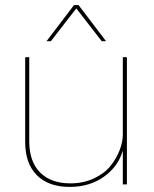

<svg xmlns="http://www.w3.org/2000/svg" viewBox="-20 -725 604 755"><path d="M397 -563H380L280 -692L180 -563H163L271 -705H289ZM254 10Q171 10 125 -36Q79 -82 79 -167V-500H95V-169Q95 -90 137.5 -47Q180 -4 257 -4Q308 -4 349.5 -23.5Q391 -43 414.5 -72.5Q438 -102 450.5 -134.5Q463 -167 463 -196V-500H479V0H463V-133Q445 -70 388.5 -30Q332 10 254 10Z"/></svg>

Font: Elaine Sans Thin
Style: Regular
Weight: 250
Designer: Wei Huang
Foundry: Wei Huang
Version: Version 2.001;December 24, 2019;FontCreator 12.0.0.2547 64-b